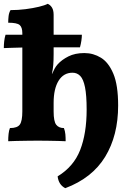

<svg xmlns="http://www.w3.org/2000/svg" viewBox="-21 -737 682 1006"><path d="M321 249Q286 231 281 187Q365 136 399 49Q433 -38 433 -163Q433 -237 424.5 -279.5Q416 -322 399.5 -339Q383 -356 359 -356Q312 -356 286 -314Q260 -272 260 -198V-153Q260 -101 273.5 -83.5Q287 -66 314 -66Q320 -50 321.5 -33.5Q323 -17 323 3Q308 2 283 1.5Q258 1 230 0.5Q202 0 177 0Q154 0 123.5 0.5Q93 1 65 1.5Q37 2 22 3Q22 -18 24 -36Q26 -54 31 -66Q70 -66 83 -84.5Q96 -103 96 -153V-488Q66 -487 41 -486.5Q16 -486 -1 -485Q-1 -502 1 -520.5Q3 -539 8 -555H96V-563Q96 -594 82 -606Q68 -618 22 -618Q22 -635 24 -652.5Q26 -670 34 -684Q74 -684 113 -689Q152 -694 183 -701.5Q214 -709 229 -717Q243 -711 251.5 -697Q260 -683 260 -659V-555H408Q408 -542 405.5 -524.5Q403 -507 398 -489Q378 -489 341 -489Q304 -489 260 -489V-455Q260 -420 258 -396.5Q256 -373 251 -350H252Q258 -364 265 -377Q272 -390 282 -401Q303 -424 337.5 -441.5Q372 -459 421 -459Q468 -459 508 -434.5Q548 -410 573 -350.5Q598 -291 598 -184Q598 -27 530 84.5Q462 196 321 249Z"/></svg>

Font: Vollkorn ExtraBold
Style: Regular
Weight: 800
Designer: Friedrich Althausen
Foundry: Friedrich Althausen
Version: Version 5.000; ttfautohint (v1.8.3)